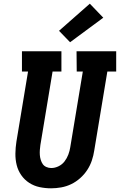

<svg xmlns="http://www.w3.org/2000/svg" viewBox="-20 -1013 650 1041"><path d="M257 8Q225 8 194.5 1.5Q164 -5 138.5 -21.5Q113 -38 95.5 -63Q78 -88 70.5 -118Q63 -148 63.5 -180.5Q64 -213 69 -245L132 -625H99V-735H313V-625H265L199 -227Q197 -213 196 -199.5Q195 -186 196 -172.5Q197 -159 201 -146Q205 -133 212 -123Q219 -113 231.5 -107.5Q244 -102 258 -102Q278 -102 297.5 -111.5Q317 -121 330 -138Q343 -155 350.5 -175Q358 -195 361 -215L429 -625H396L395 -735H610V-625H562L491 -197Q487 -170 478 -143Q469 -116 453 -91.5Q437 -67 414.5 -47Q392 -27 366 -14.5Q340 -2 312 3Q284 8 257 8ZM360 -784 300 -846 467 -993 540 -917Z"/></svg>

Font: Iosevka HT Extrabold Extended
Style: Italic
Weight: 800
Width: 7
Italic angle: -9°
Monospace: yes
Designer: Belleve Invis
Foundry: Belleve Invis
Version: Version 32.3.0; ttfautohint (v1.8.4)